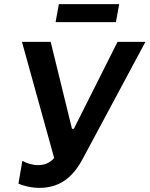

<svg xmlns="http://www.w3.org/2000/svg" viewBox="-20 -904 729 936"><path d="M170 12C266 12 332 -33 384 -131L689 -700H553L340 -276H331L227 -700H87L244 -134C224 -109 195 -99 166 -99C137 -99 108 -109 89 -120L70 -9C98 4 139 12 170 12ZM251 -796H545L561 -884H267Z"/></svg>

Font: Fixel Display 20240404 SemiBold
Style: Italic
Weight: 600
Italic angle: -10°
Designer: AlfaBravo + MacPaw
Foundry: Kyrylo Tkachov, Marchela Mozhyna, Serhii Makarenko, Maria Weinstein, Zakhar Kryvoshyya
Version: Version 1.211;Glyphs 3.2 (3225)